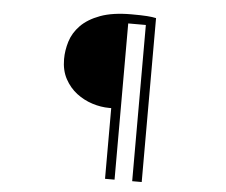

<svg xmlns="http://www.w3.org/2000/svg" viewBox="-55 -823 1111 944"><g transform="rotate(5 500.0 -350.5)"><path d="M497 -291H487Q446 -291 403.5 -304.5Q361 -318 325.5 -345Q290 -372 267.5 -413.5Q245 -455 245 -511Q245 -554 258.5 -598Q272 -642 307 -678Q342 -714 402.5 -736.5Q463 -759 556 -759Q606 -759 633.5 -757Q661 -755 678 -751V58H631V-713H544V58H497Z"/></g></svg>

Font: SpoqaHanSansJP-Light
Style: Regular
Weight: 300
Designer: [Source Han Sans]
Ryoko NISHIZUKA  (kana & ideographs); Paul D. Hunt (Latin, Greek & Cyrillic); Wenlong ZHANG  (bopomofo
Foundry: Spoqa (http://bi.spoqa.com)
Version: Version 1.002.20150607